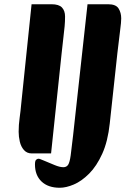

<svg xmlns="http://www.w3.org/2000/svg" viewBox="-20 -716 633 906"><path d="M130 8Q107 8 93 -8Q79 -24 73.5 -47.5Q68 -71 68 -94Q68 -127 72.5 -158.5Q77 -190 81 -234L129 -696H223Q258 -696 272.5 -680.5Q287 -665 287 -638Q287 -614 285 -592.5Q283 -571 279.5 -542Q276 -513 271 -466L221 8ZM262 170Q207 170 176 140.5Q145 111 145 60Q145 42 151 37.5Q157 33 161 33Q166 33 171.5 35.5Q177 38 190 43Q214 53 238 63Q262 73 279 73Q294 73 301.5 61.5Q309 50 313.5 17.5Q318 -15 325 -78L393 -696H490Q527 -696 539.5 -676Q552 -656 552 -629Q552 -611 547 -574Q542 -537 534 -466L498 -134Q489 -49 462.5 9.5Q436 68 400.5 103.5Q365 139 328.5 154.5Q292 170 262 170Z"/></svg>

Font: Alkatra
Style: Regular
Weight: 400
Designer: Suman Bhandary
Version: Version 1.100;gftools[0.9.22]